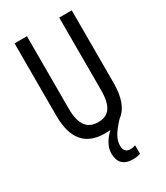

<svg xmlns="http://www.w3.org/2000/svg" viewBox="-227 -809 976 1128"><g transform="rotate(-30 261.0 -245.0)"><path d="M381 216V159C373 162 360 165 347 165C319 165 303 150 303 118C303 81 317 45 380 -22C430 -58 455 -123 455 -224V-714H370V-223C370 -111 334 -67 262 -67C191 -67 151 -112 151 -222V-714H67V-223C67 -64 135 10 262 10C276 10 288 9 301 8C264 41 236 85 236 131C236 191 266 224 330 224C348 224 367 222 381 216Z"/></g></svg>

Font: Noto Sans UI Condensed
Style: Regular
Weight: 400
Width: 3
Designer: Monotype Design Team
Foundry: Monotype Imaging Inc.
Version: Version 1.901